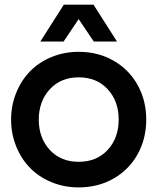

<svg xmlns="http://www.w3.org/2000/svg" viewBox="-20 -795 678 827"><path d="M318.8 -571.8Q402.8 -571.8 469.5 -533.4Q536.1 -495.1 573 -428.5Q609.9 -361.8 609.9 -279.8Q609.9 -197.8 573 -131.1Q536.1 -64.5 469.5 -26.1Q402.8 12.2 318.8 12.2Q256.3 12.2 201.9 -10.3Q147.5 -32.7 109.4 -71.8Q71.3 -110.8 49.6 -164.8Q27.8 -218.8 27.8 -279.8Q27.8 -340.8 49.6 -394.8Q71.3 -448.7 109.4 -487.8Q147.5 -526.9 201.9 -549.3Q256.3 -571.8 318.8 -571.8ZM318.8 -98.1Q397 -98.1 444.1 -149.7Q491.2 -201.2 491.2 -279.8Q491.2 -358.9 444.1 -410.4Q397 -461.9 318.8 -461.9Q241.7 -461.9 194.3 -410.2Q147 -358.4 147 -279.8Q147 -201.2 194.1 -149.7Q241.2 -98.1 318.8 -98.1ZM153.8 -616.2 254.9 -774.9H382.8L483.9 -616.2H383.8L318.8 -712.9L253.9 -616.2Z"/></svg>

Font: TASA Explorer SemiBold
Style: Regular
Weight: 600
Designer: Weizhong Zhang
Foundry: Local Remote
Version: Version 1.000;Glyphs 3.1.2 (3151)